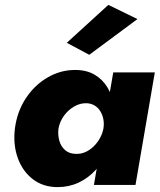

<svg xmlns="http://www.w3.org/2000/svg" viewBox="-20 -756 653 785"><path d="M443 -460 364 0H534L613 -460ZM41 -231Q33 -165 52.5 -110.5Q72 -56 114 -23.5Q156 9 216 9Q262 9 301.5 -9.5Q341 -28 371 -61Q401 -94 421 -137.5Q441 -181 447 -230Q453 -277 446.5 -320.5Q440 -364 420 -397.5Q400 -431 367 -450.5Q334 -470 287 -470Q227 -470 174 -439Q121 -408 85.5 -354Q50 -300 41 -231ZM219 -230Q224 -258 241 -282Q258 -306 283 -320.5Q308 -335 335 -334Q353 -333 367 -324.5Q381 -316 390 -301.5Q399 -287 402.5 -269Q406 -251 403 -231Q399 -210 388.5 -191Q378 -172 362.5 -157Q347 -142 328.5 -134Q310 -126 290 -127Q264 -127 246.5 -142Q229 -157 222.5 -181Q216 -205 219 -230ZM542 -678 423 -736 253 -581 345 -532Z"/></svg>

Font: Jost ExtraBold
Style: Italic
Weight: 800
Italic angle: -5°
Version: Version 3.710